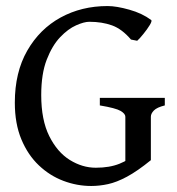

<svg xmlns="http://www.w3.org/2000/svg" viewBox="-20 -599 583 632"><path d="M522.5 -252Q496.6 -245.6 486.6 -235.4Q476.6 -225.1 476.6 -214.8V-71.8Q476.6 -71.8 463.9 -66.4Q451.2 -61 434.6 -54.7Q418 -48.3 405.3 -44.7Q392.6 -41 392.6 -43.9V-214.8Q392.6 -224.6 377 -233.9Q361.3 -243.2 308.6 -252V-276.9H522.5ZM477.5 -533.2Q481.4 -530.3 472.9 -516.4Q464.4 -502.4 451.9 -487.1Q439.5 -471.7 431.6 -464.8L411.1 -468.8Q381.8 -503.4 348.9 -515.4Q315.9 -527.3 273.9 -527.3Q256.8 -527.3 230.5 -515.6Q204.1 -503.9 178 -476.6Q151.9 -449.2 133.8 -402.6Q115.7 -356 115.7 -286.1Q115.7 -204.1 142.1 -151.1Q168.5 -98.1 209.7 -72.5Q251 -46.9 295.4 -46.9Q340.8 -46.9 373.5 -60.1Q406.2 -73.2 429.2 -95.7Q433.1 -93.8 443.8 -88.9Q454.6 -84 464.6 -78.9Q474.6 -73.7 476.6 -71.8Q432.1 -35.6 397.9 -17.3Q363.8 1 335.4 7.1Q307.1 13.2 280.3 13.2Q233.4 13.2 188.7 -3.7Q144 -20.5 107.9 -54.7Q71.8 -88.9 50.3 -140.4Q28.8 -191.9 28.8 -261.2Q28.8 -360.8 69.6 -432.1Q110.4 -503.4 179.4 -541.3Q248.5 -579.1 334 -579.1Q363.3 -579.1 405.8 -567.1Q448.2 -555.2 477.5 -533.2Z"/></svg>

Font: Dai Banna SIL
Style: Regular
Weight: 400
Designer: Victor Gaultney
Foundry: SIL International
Version: Version 4.000